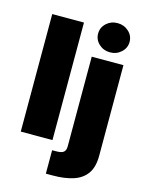

<svg xmlns="http://www.w3.org/2000/svg" viewBox="-141 -860 871 1148"><g transform="rotate(15 294.0 -286.0)"><path d="M245.1 -727.5V0H48.8V-727.5ZM342.8 -542.5H539.1V18.6Q539.1 89.4 510 129.6Q481 169.9 427.7 187Q374.5 204.1 302.7 204.1H258.8V59.1H282.7Q317.4 59.1 330.1 48.1Q342.8 37.1 342.8 13.2ZM440.9 -595.7Q400.4 -595.7 372.1 -622.1Q343.8 -648.4 343.8 -686Q343.8 -724.1 372.1 -750.2Q400.4 -776.4 440.9 -776.4Q481.4 -776.4 510 -750.2Q538.6 -724.1 538.6 -686Q538.6 -648.4 510 -622.1Q481.4 -595.7 440.9 -595.7Z"/></g></svg>

Font: Inter 16pt Black
Style: Regular
Weight: 900
Version: Version 4.001;git-66647c0bb